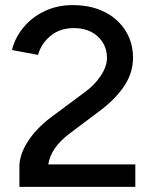

<svg xmlns="http://www.w3.org/2000/svg" viewBox="-20 -732 604 752"><path d="M179 -272 312 -371Q350 -398 374.5 -435Q399 -472 399 -505Q399 -555 363.5 -588.5Q328 -622 269 -622Q215 -622 178 -591.5Q141 -561 129 -517L27 -536Q38 -583 71 -623.5Q104 -664 154 -688Q204 -712 265 -712Q336 -712 389 -685.5Q442 -659 471.5 -612Q501 -565 501 -506Q501 -450 470 -400.5Q439 -351 379 -304L254 -210Q179 -154 169 -88H510V0H56V-79Q56 -126 88.5 -177Q121 -228 179 -272Z"/></svg>

Font: Oak Sans Medium
Style: Regular
Weight: 500
Designer: Erik Kennedy, Walven
Foundry: Erik Kennedy, Walven
Version: Version 1.000